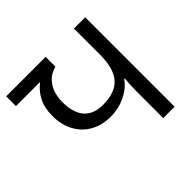

<svg xmlns="http://www.w3.org/2000/svg" viewBox="-172 -899 1084 1084"><g transform="rotate(-45 369.5 -357.0)"><path d="M550 0V-214Q550 -243 551.5 -265.5Q553 -288 555 -312H550Q521 -269 466 -242Q411 -215 346 -215Q278 -215 226 -244Q174 -273 145 -326.5Q116 -380 116 -451Q116 -516 139.5 -561Q163 -606 200 -633V-636H10V-714H325V-636Q279 -623 254 -594Q229 -565 220 -531.5Q211 -498 211 -469Q211 -293 364 -293Q460 -293 505.5 -344Q551 -395 551 -507V-714H641V0Z"/></g></svg>

Font: Go Noto Kurrent-Regular
Style: Regular
Weight: 400
Designer: Monotype Design Team
Foundry: Monotype Imaging Inc.
Version: Version 2.012; ttfautohint (v1.8.4.7-5d5b)